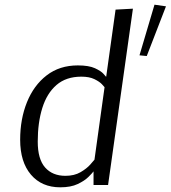

<svg xmlns="http://www.w3.org/2000/svg" viewBox="-20 -789 728 819"><path d="M688 -762 606 -550 575 -553 639 -769ZM441 0H379V-58Q374 -51 357.5 -34.5Q341 -18 311.5 -4Q282 10 237 10Q158 10 112 -44Q66 -98 66 -193Q66 -281 95 -353Q124 -425 179 -467.5Q234 -510 312 -510Q359 -510 385 -498Q411 -486 421.5 -474Q432 -462 432 -462H433L473 -748L547 -752ZM259 -39Q297 -39 323.5 -54.5Q350 -70 365 -87Q380 -104 383 -108L426 -417Q425 -419 414.5 -430Q404 -441 382.5 -451.5Q361 -462 327 -462Q262 -462 221 -426.5Q180 -391 160.5 -328.5Q141 -266 141 -185Q141 -110 172.5 -74.5Q204 -39 259 -39Z"/></svg>

Font: Arsenal SC
Style: Italic
Weight: 400
Italic angle: -9.10001°
Designer: Andrij Shevchenko
Foundry: Stairsfor
Version: Version 2.001; ttfautohint (v1.8.4.7-5d5b)